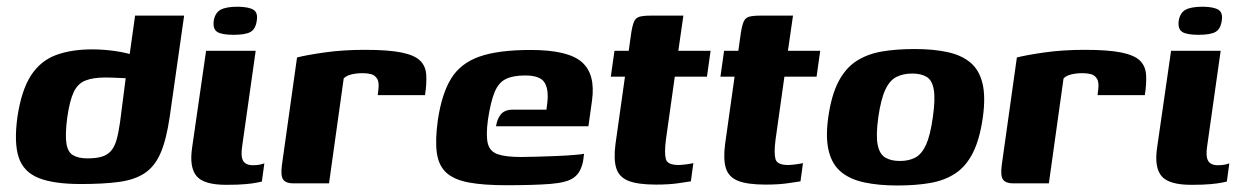

<svg xmlns="http://www.w3.org/2000/svg" viewBox="-20 -552 3749 578"><path d="M223.1 2Q141.9 2 96.5 -16.1Q51.1 -34.2 36.4 -78Q21.8 -121.9 32.4 -199.6Q44.4 -279.9 72.8 -324.1Q101.2 -368.3 147.6 -385.9Q193.9 -403.4 258.4 -403.4Q278.3 -403.4 300.7 -401.4Q323.1 -399.4 344 -395.5Q364.9 -391.6 380.8 -386.3Q396.7 -381 403.7 -374.5L366.3 -359.9L386.7 -505H534.3L491 -201Q481 -132 463.5 -91.5Q446 -51 415.7 -30.8Q385.4 -10.7 338.3 -4.3Q291.2 2 223.1 2ZM243.2 -75.2Q268.7 -75.2 285.8 -80.2Q302.8 -85.1 313.6 -97.1Q324.4 -109 330.6 -130.1Q336.8 -151.1 341.3 -183.6L358.4 -316.5Q352.7 -316.8 342.3 -317.3Q332 -317.8 320.5 -318.2Q309 -318.7 298 -318.7Q259.9 -318.7 237 -309.5Q214.1 -300.4 201.9 -274.7Q189.7 -248.9 182.4 -198.3Q175.9 -147.1 179.8 -120.8Q183.7 -94.5 199.7 -84.9Q215.8 -75.2 243.2 -75.2Z M661 4.4Q594 4.4 571.9 -21.7Q549.7 -47.8 558.2 -106.6L600.4 -399H749.7L709.2 -113.1Q704.2 -81.5 711.9 -68.1Q719.6 -54.6 741.5 -54.6Q754.8 -54.6 764 -56.8Q773.2 -59 775.8 -60.3L768.3 -5.4Q763.6 -4.4 752.5 -2.1Q741.3 0.3 719.6 2.3Q697.9 4.4 661 4.4ZM683 -447.2Q647.4 -447.2 633.9 -456Q620.3 -464.9 623.4 -489.3Q627.4 -513.4 643.9 -522.6Q660.5 -531.8 696.4 -531.8Q730.5 -531.1 743.7 -522.1Q757 -513 752.9 -489.3Q749.5 -464.9 734.4 -456Q719.3 -447.2 683 -447.2Z M970.5 0H862.7Q841.2 0 832.8 -11.1Q824.3 -22.1 828.7 -55.2L874.2 -379Q902.9 -386.4 957.8 -394.2Q1012.7 -402 1078.9 -402Q1149 -402 1188.5 -394Q1227.9 -385.9 1244.6 -369.6Q1261.3 -353.3 1263.1 -327.6Q1265 -301.9 1259.5 -265.6H1117.1L1118.8 -279.6Q1122.2 -303.9 1115.3 -315Q1108.4 -326 1096.7 -328.9Q1085.1 -331.7 1071.7 -331.7Q1052.9 -331.7 1037.3 -327.8Q1021.6 -323.8 1014.7 -315.8Z M1504.5 5.6Q1434.9 5.6 1390.8 -2.7Q1346.7 -11 1323.5 -32.3Q1300.4 -53.6 1295.1 -91.7Q1289.7 -129.7 1298 -189.7Q1309.7 -269.5 1338.1 -315.5Q1366.4 -361.6 1423.2 -381.6Q1480 -401.6 1577.4 -401.6Q1690.6 -401.6 1731.9 -364.8Q1773.2 -328.1 1762.2 -249.3L1751.4 -171.9H1473.3Q1476.3 -193.4 1487.7 -207.7Q1499.1 -221.9 1524.9 -221.9H1625L1627.7 -243.2Q1632.2 -283.3 1619 -304Q1605.8 -324.8 1560.9 -324.8Q1524.3 -324.8 1502.7 -314.1Q1481 -303.5 1469.2 -275.2Q1457.3 -246.8 1449 -192.4Q1442.5 -144.6 1448.5 -120.3Q1454.5 -96 1478.4 -87.7Q1502.3 -79.4 1548.5 -79.4Q1565.8 -79.4 1594.8 -80.3Q1623.8 -81.1 1654.8 -82.3Q1685.7 -83.6 1709.1 -85.6Q1732.4 -87.5 1738.3 -89.1L1735.9 -70.7Q1734.2 -56.8 1727 -41.2Q1719.8 -25.5 1706 -16.4Q1686.2 -2.4 1637.5 1.6Q1588.8 5.6 1504.5 5.6Z M1954.8 3.7Q1900.8 3.7 1872.3 -7.4Q1843.8 -18.6 1835.3 -45.4Q1826.8 -72.2 1832.9 -118.7L1861.4 -321.1H1818.8L1829.8 -399H1872.7L1879.9 -450.3Q1883.6 -475.1 1888.7 -486.8Q1893.8 -498.6 1905.6 -501.8Q1917.3 -505 1940.6 -505H2037.3Q2036.6 -500.9 2035.8 -494.9Q2035 -488.9 2033.7 -480.1L2022 -399H2119.2L2108.2 -321.1H2011.4L1984.6 -130.9Q1979.6 -91.2 1984.5 -73.2Q1989.4 -55.3 2022.4 -55.3Q2031.6 -55.3 2046.4 -57.3Q2061.3 -59.3 2067.3 -61L2059.8 -6.1Q2052.8 -5.1 2024.2 -0.7Q1995.7 3.7 1954.8 3.7Z M2284.8 3.7Q2230.8 3.7 2202.3 -7.4Q2173.8 -18.6 2165.3 -45.4Q2156.8 -72.2 2162.9 -118.7L2191.4 -321.1H2148.8L2159.8 -399H2202.7L2209.9 -450.3Q2213.6 -475.1 2218.7 -486.8Q2223.8 -498.6 2235.6 -501.8Q2247.3 -505 2270.6 -505H2367.3Q2366.6 -500.9 2365.8 -494.9Q2365 -488.9 2363.7 -480.1L2352 -399H2449.2L2438.2 -321.1H2341.4L2314.6 -130.9Q2309.6 -91.2 2314.5 -73.2Q2319.4 -55.3 2352.4 -55.3Q2361.6 -55.3 2376.4 -57.3Q2391.3 -59.3 2397.3 -61L2389.8 -6.1Q2382.8 -5.1 2354.2 -0.7Q2325.7 3.7 2284.8 3.7Z M2681.9 6.4Q2624.6 6.4 2581.8 -2.9Q2538.9 -12.1 2511.9 -34.5Q2484.9 -56.9 2474.9 -97.3Q2464.8 -137.6 2473.4 -199Q2482.7 -264.6 2503.6 -305.2Q2524.5 -345.9 2557 -367.4Q2589.5 -388.9 2633.3 -396.7Q2677.1 -404.4 2733 -404.4Q2790.3 -404.4 2832.6 -395.1Q2874.9 -385.9 2901.5 -363.5Q2928 -341.1 2937.7 -301.1Q2947.4 -261.1 2938.8 -199Q2929.5 -133.1 2909.1 -92.5Q2888.7 -51.8 2856.7 -30.4Q2824.8 -9.1 2781.3 -1.3Q2737.8 6.4 2681.9 6.4ZM2689 -67.4Q2716.4 -67.4 2735.7 -77.8Q2755 -88.2 2767.8 -116.4Q2780.6 -144.5 2788.2 -199Q2796 -253.5 2791.1 -282Q2786.2 -310.5 2769.7 -320.5Q2753.3 -330.6 2725.9 -330.6Q2699.2 -330.6 2678.9 -320.5Q2658.6 -310.5 2645.2 -282Q2631.9 -253.5 2624 -199Q2616.5 -144.5 2622.1 -116.4Q2627.7 -88.2 2644.8 -77.8Q2662 -67.4 2689 -67.4Z M3137.5 0H3029.7Q3008.2 0 2999.8 -11.1Q2991.3 -22.1 2995.7 -55.2L3041.2 -379Q3069.9 -386.4 3124.8 -394.2Q3179.7 -402 3245.9 -402Q3316 -402 3355.5 -394Q3394.9 -385.9 3411.6 -369.6Q3428.3 -353.3 3430.1 -327.6Q3432 -301.9 3426.5 -265.6H3284.1L3285.8 -279.6Q3289.2 -303.9 3282.3 -315Q3275.4 -326 3263.7 -328.9Q3252.1 -331.7 3238.7 -331.7Q3219.9 -331.7 3204.3 -327.8Q3188.6 -323.8 3181.7 -315.8Z M3566 4.4Q3499 4.4 3476.9 -21.7Q3454.7 -47.8 3463.2 -106.6L3505.4 -399H3654.7L3614.2 -113.1Q3609.2 -81.5 3616.9 -68.1Q3624.6 -54.6 3646.5 -54.6Q3659.8 -54.6 3669 -56.8Q3678.2 -59 3680.8 -60.3L3673.3 -5.4Q3668.6 -4.4 3657.5 -2.1Q3646.3 0.3 3624.6 2.3Q3602.9 4.4 3566 4.4ZM3588 -447.2Q3552.4 -447.2 3538.9 -456Q3525.3 -464.9 3528.4 -489.3Q3532.4 -513.4 3548.9 -522.6Q3565.5 -531.8 3601.4 -531.8Q3635.5 -531.1 3648.7 -522.1Q3662 -513 3657.9 -489.3Q3654.5 -464.9 3639.4 -456Q3624.3 -447.2 3588 -447.2Z"/></svg>

Font: Genos Thin
Style: Italic
Weight: 100
Italic angle: -8°
Designer: Robert E. Leuschke
Foundry: Robert E. Leuschke
Version: Version 1.010